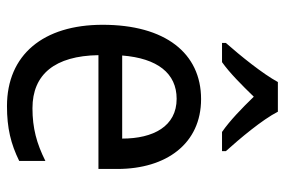

<svg xmlns="http://www.w3.org/2000/svg" viewBox="-153 -653 816 550"><g transform="rotate(90 255.0 -378.0)"><path d="M300 -766H215C191 -722 140 -659 103 -617V-606H158C189 -628 223 -662 257 -697C291 -662 325 -629 358 -606H413V-617C377 -657 323 -721 300 -766ZM264 -546C132 -546 51 -443 51 -264C51 -94 137 10 284 10C347 10 392 -1 441 -25V-100C391 -75 347 -63 290 -63C193 -63 140 -127 138 -252H464V-306C464 -447 391 -546 264 -546ZM263 -476C342 -476 377 -409 377 -320H139C147 -421 190 -476 263 -476Z"/></g></svg>

Font: Noto Sans Lao Looped SemiCondensed
Style: Regular
Weight: 400
Width: 4
Designer: Mark Frömberg, Ben Mitchell
Foundry: The Fontpad Ltd
Version: Version 1.003